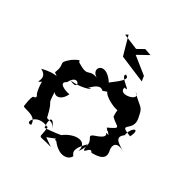

<svg xmlns="http://www.w3.org/2000/svg" viewBox="-186 -816 991 991"><g transform="rotate(45 309.0 -320.5)"><path d="M318 -672 284 -639 192 -651 204 -664 264 -563 423 -541 411 -569 304 -616 359 -669ZM340 -381C318 -375 394 -337 454 -349C452 -373 426 -373 449 -309C497 -281 527 -298 464 -245C495 -221 463 -250 498 -224C449 -224 526 -226 461 -179C390 -133 490 -167 446 -56C449 -127 372 -112 325 -51C325 -51 284 -32 238 -17C218 -60 224 -103 270 -42C246 -71 231 -59 211 -62C153 -170 174 -91 144 -184C169 -165 199 -186 206 -230C174 -227 120 -236 153 -266C173 -354 239 -266 161 -285C250 -299 287 -347 251 -322C290 -395 315 -358 315 -364ZM278 11C355 -46 299 -5 328 -12C394 39 439 11 445 -14C455 -27 398 -18 455 -114C467 -27 473 -130 500 -97C538 -107 587 -123 556 -176C535 -237 606 -223 618 -214C598 -227 514 -230 557 -282C552 -339 596 -370 581 -298C478 -308 576 -323 547 -390C514 -459 522 -431 438 -481C503 -464 378 -397 383 -456C436 -455 321 -482 340 -508C394 -506 291 -407 309 -415C215 -502 173 -386 270 -388C168 -404 225 -351 124 -383C119 -369 137 -419 87 -362C43 -300 83 -332 73 -258C115 -239 88 -266 10 -220C83 -206 19 -131 63 -179C50 -196 81 -103 95 -106C95 -70 70 -127 83 -21C92 -10 167 -34 178 21C140 40 156 -47 247 -30C262 51 227 27 331 30Z"/></g></svg>

Font: Charger Distortion
Style: 2It
Weight: 400
Designer: Jasper
Foundry: Cannot Into Space Fonts
Version: Version 0.98